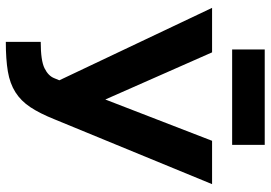

<svg xmlns="http://www.w3.org/2000/svg" viewBox="-155 -766 930 660"><g transform="rotate(90 310.0 -436.0)"><path d="M124 -111Q188 -111 214.5 -124Q241 -137 249 -158L256 -175L7 -700H160L322 -333L464 -700H613L390 -158Q370 -108 348.5 -75.5Q327 -43 297 -24Q267 -5 225.5 2Q184 9 124 9ZM150 -881H478V-769H150Z"/></g></svg>

Font: Golos UI
Style: Bold
Weight: 700
Designer: A.Korolkova, Vitaly Kuzmin
Foundry: ParaType Ltd
Version: Version 2.000